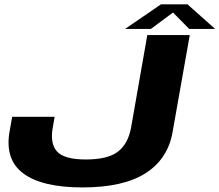

<svg xmlns="http://www.w3.org/2000/svg" viewBox="-20 -832 982 859"><path d="M349 6.5Q532 6.5 631.5 -57.2Q731 -121 752 -240.5L829 -675H639L566.5 -261.5Q553 -188 507.2 -153.2Q461.5 -118.5 364 -118.5Q266.5 -118.5 234.5 -155Q202.5 -191.5 216.5 -264L224.5 -309.5H34.5L24 -250.5Q-1 -120.5 83 -57Q167 6.5 349 6.5ZM539.5 -702.5H655L754 -776L826.5 -702.5H942.5L819 -812.5H700Z"/></svg>

Font: Anybody Expanded
Style: Bold Italic
Weight: 700
Width: 7
Italic angle: -10°
Version: Version 1.113;gftools[0.9.25]